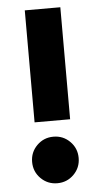

<svg xmlns="http://www.w3.org/2000/svg" viewBox="-51 -707 391 748"><g transform="rotate(-5 144.5 -333.0)"><path d="M207.5 -147.5Q234 -121 234 -83Q234 -45 207.5 -18.5Q181 8 143 8Q105 8 78.5 -18.5Q52 -45 52 -83Q52 -121 78.5 -147.5Q105 -174 143 -174Q181 -174 207.5 -147.5ZM214 -236H75V-674H214Z"/></g></svg>

Font: Hind Colombo
Style: Bold
Weight: 700
Designer: Jyotish Sonowal, Aditi Pimprikar
Foundry: Indian Type Foundry
Version: Version 1.000;PS 1.0;hotconv 1.0.86;makeotf.lib2.5.63406; tt